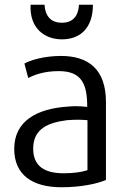

<svg xmlns="http://www.w3.org/2000/svg" viewBox="-20 -779 516 810"><path d="M427 -348V-20C392 -4 321 11 240 11C114 11 40 -43 40 -151C40 -270 138 -320 262 -329C274 -330 286 -331 298 -331C315 -331 331 -330 348 -328C348 -424 325 -479 228 -479C163 -479 123 -462 99 -450L83 -511C108 -525 166 -543 237 -543C353 -543 427 -487 427 -348ZM349 -61V-272C327 -274 300 -275 263 -272C185 -262 120 -237 120 -152C120 -77 169 -48 249 -48C291 -48 324 -53 349 -61ZM241 -613C168 -613 104 -660 109 -759H168C169 -735 178 -683 241 -683C304 -683 312 -735 313 -759H372C372 -659 317 -613 241 -613Z"/></svg>

Font: Repo Regular
Style: Regular
Weight: 400
Designer: Stefan Peev
Foundry: Context Ltd
Version: Version 1.502